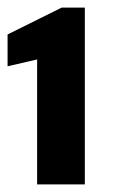

<svg xmlns="http://www.w3.org/2000/svg" viewBox="-39 -867 368 507"><path d="M59 -710 -19 -692V-776L124 -847H185V-380H59Z"/></svg>

Font: Morrison Black
Style: Regular
Weight: 900
Designer: Pablo Impallari, Rodrigo Fuenzalida (Modified by Dan O. Williams)
Version: Version 0.03;June 6, 2019;FontCreator 11.5.0.2425 64-bit; tt